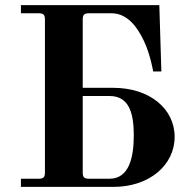

<svg xmlns="http://www.w3.org/2000/svg" viewBox="-20 -732 748 752"><path d="M62 0H424C566 0 664 -86 664 -196C664 -306 566 -388 424 -388H304V-656C304 -674 310 -680 328 -680H417C481 -680 520 -622 544 -571C569 -518 580 -452 580 -452H612L604 -712H62V-680H132C150 -680 156 -674 156 -656V-56C156 -38 150 -32 132 -32H62ZM304 -56V-356H409C485 -356 504 -290 504 -202C504 -114 485 -32 409 -32H328C310 -32 304 -38 304 -56Z"/></svg>

Font: Old Standard
Style: Bold
Weight: 700
Designer: Alexey Kryukov <alexios@thessalonica.org.ru>
Version: Version 2.0.2